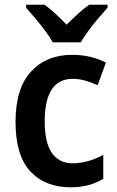

<svg xmlns="http://www.w3.org/2000/svg" viewBox="-20 -786 497 816"><path d="M280 10Q172 10 109 -57.5Q46 -125 46 -268Q46 -410 111.5 -481.5Q177 -553 287 -553Q329 -553 365.5 -544Q402 -535 430 -520L395 -424Q369 -436 342 -443.5Q315 -451 289 -451Q170 -451 170 -269Q170 -180 200.5 -136Q231 -92 288 -92Q324 -92 357 -102Q390 -112 419 -128V-26Q391 -9 357 0.5Q323 10 280 10ZM204 -606Q192 -628 172 -655Q152 -682 130 -708Q108 -734 91 -753V-766H169Q192 -750 215.5 -728Q239 -706 263 -681Q289 -707 311.5 -727.5Q334 -748 359 -766H437V-753Q420 -734 398 -708.5Q376 -683 356 -655.5Q336 -628 323 -606Z"/></svg>

Font: Noto Sans Khmer SemiCondensed SemiBold
Style: Regular
Weight: 600
Width: 4
Designer: Danh Hong and the Monotype Design Team
Foundry: Monotype Imaging Inc.
Version: Version 2.004; ttfautohint (v1.8.4.7-5d5b)